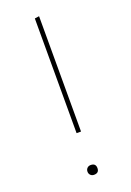

<svg xmlns="http://www.w3.org/2000/svg" viewBox="-144 -789 581 851"><g transform="rotate(-20 146.5 -364.0)"><path d="M157 -736V-192H136V-733ZM146 -38Q170 -38 170 -15Q170 8 146 8Q136 8 129.5 1.5Q123 -5 123 -15Q123 -25 129.5 -31.5Q136 -38 146 -38Z"/></g></svg>

Font: FiraGO Thin
Style: Regular
Weight: 100
Designer: bBox Type
Foundry: bBox Type GmbH
Version: Version 1.001;PS 001.001;hotconv 1.0.88;makeotf.lib2.5.64775